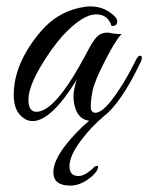

<svg xmlns="http://www.w3.org/2000/svg" viewBox="-20 -377 464 601"><path d="M279 -24Q297 -24 326 -59Q367 -111 407 -192Q411 -200 416 -202Q424 -205 424 -196Q424 -191 421 -184Q389 -117 360 -75Q331 -33 306 -14Q265 20 231 66Q198 111 197.5 142.5Q197 174 226 174Q247 174 277 144Q289 139 287 148Q282 166 255 185Q227 204 200 204Q147 204 147 162Q147 129 181 83Q215 38 259 1Q221 -4 212 -53Q210 -61 210 -77.5Q210 -94 220 -127Q140 2 82 2Q66 2 53 -8Q23 -29 23 -80Q23 -179 108 -279Q157 -336 226 -352Q248 -357 262 -357Q308 -357 340 -325Q350 -314 346 -304Q342 -294 329 -296Q318 -332 281 -332Q238 -332 175 -264Q140 -224 108 -170Q69 -104 69 -65.5Q69 -27 94 -27Q154 -27 251 -211Q270 -248 283 -261.5Q296 -275 316 -275Q318 -275 323.5 -274Q329 -273 336 -272Q343 -271 350 -270.5Q357 -270 361 -271Q342 -252 310 -189Q278 -128 270 -94Q264 -63 264 -43.5Q264 -24 279 -24Z"/></svg>

Font: #9Slide05 Great Vibes
Style: Regular
Weight: 400
Designer: Robert E. Leuschke
Foundry: Robert E. Leuschke
Version: Version 1.001